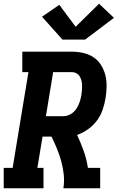

<svg xmlns="http://www.w3.org/2000/svg" viewBox="-21 -1013 641 1033"><path d="M-1 0V-110H47L132 -625H99V-735H366Q397 -735 427.5 -728Q458 -721 482 -705Q506 -689 522 -664Q538 -639 545.5 -609.5Q553 -580 552.5 -548.5Q552 -517 547 -486Q542 -455 531.5 -423.5Q521 -392 501 -365Q481 -338 453 -318Q425 -298 394 -287Q413 -246 429 -201.5Q445 -157 452 -110H518V0H320Q326 -37 322 -74Q318 -111 308.5 -145.5Q299 -180 285.5 -213Q272 -246 256 -278H208L180 -110H213V0ZM320 -388Q340 -388 358.5 -398.5Q377 -409 389 -426.5Q401 -444 407.5 -464Q414 -484 417 -503Q419 -516 420 -529Q421 -542 420.5 -555Q420 -568 417 -580Q414 -592 407.5 -602.5Q401 -613 390 -619Q379 -625 366 -625H265L226 -388ZM315 -800 205 -923 298 -987 386 -869 512 -993 592 -917 437 -800Z"/></svg>

Font: Iosevka Curly Slab XBdEx
Style: Italic
Weight: 800
Width: 7
Italic angle: -9°
Monospace: yes
Designer: Belleve Invis
Foundry: Belleve Invis
Version: Version 11.1.0; ttfautohint (v1.8.3)